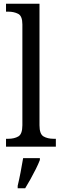

<svg xmlns="http://www.w3.org/2000/svg" viewBox="-20 -780 329 1021"><path d="M12 0V-42H24Q56 -42 77.5 -54.5Q99 -67 99 -114V-650Q99 -695 76.5 -706.5Q54 -718 24 -718H12V-760H190V-114Q190 -67 211.5 -54.5Q233 -42 265 -42H277V0ZM74 208Q82 175 89.5 136Q97 97 103 61H192V71Q184 92 170.5 119Q157 146 142 173Q127 200 114 221H74Z"/></svg>

Font: Noto Serif Lao SemCond
Style: Regular
Weight: 400
Width: 4
Designer: Monotype Design Team
Foundry: Monotype Imaging Inc.
Version: Version 2.004; ttfautohint (v1.8.4.7-5d5b)